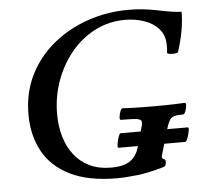

<svg xmlns="http://www.w3.org/2000/svg" viewBox="-50 -728 830 793"><g transform="rotate(-5 364.5 -331.5)"><path d="M404 13Q286 13 210 -24.5Q134 -62 98 -128.5Q62 -195 62 -281Q62 -371 98 -443.5Q134 -516 197 -568Q260 -620 341 -648Q422 -676 511 -676Q542 -676 570.5 -673Q599 -670 633 -663Q666 -656 690 -652.5Q714 -649 729 -649Q729 -610 721.5 -569Q714 -528 700 -485Q699 -481 687 -479.5Q675 -478 664 -480Q653 -482 654 -488Q656 -497 656 -503.5Q656 -510 656 -517Q656 -558 632.5 -584.5Q609 -611 571.5 -623.5Q534 -636 493 -636Q426 -636 368.5 -606.5Q311 -577 269 -526Q227 -475 203.5 -409.5Q180 -344 180 -273Q180 -223 192.5 -179.5Q205 -136 230.5 -103Q256 -70 294 -51.5Q332 -33 384 -33Q436 -33 463 -52Q490 -71 500 -109L523 -190Q525 -195 525.5 -199Q526 -203 526 -209Q526 -220 509 -223Q492 -226 440 -226Q435 -226 436 -237.5Q437 -249 441.5 -261Q446 -273 451 -273Q465 -272 497.5 -271Q530 -270 581 -270Q631 -270 663.5 -271Q696 -272 710 -273Q715 -273 714 -261Q713 -249 708.5 -237.5Q704 -226 700 -226Q676 -226 663 -222.5Q650 -219 643.5 -209.5Q637 -200 631 -182L597 -67Q594 -56 597.5 -53Q601 -50 605.5 -48Q610 -46 610 -37Q610 -27 607 -22.5Q604 -18 597 -16Q536 2 487.5 7.5Q439 13 404 13ZM420 -112Q416 -112 418 -127Q420 -142 425 -156.5Q430 -171 434 -171H713Q718 -171 715.5 -156.5Q713 -142 707.5 -127Q702 -112 697 -112Z"/></g></svg>

Font: Junicode VF
Style: Italic
Weight: 400
Italic angle: -11°
Designer: Peter S. Baker
Version: Version 2.209